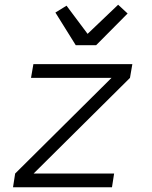

<svg xmlns="http://www.w3.org/2000/svg" viewBox="-20 -791 640 811"><path d="M35 0 44 -58 451 -462H111L121 -520H539L529 -462L122 -58H462L453 0ZM300 -600 214 -738 261 -767 350 -648 479 -771 519 -734 386 -600Z"/></svg>

Font: Iosevka Aile Light Oblique
Style: Regular
Weight: 300
Italic angle: -9°
Designer: Belleve Invis
Foundry: Belleve Invis
Version: Version 31.1.0; ttfautohint (v1.8.4)